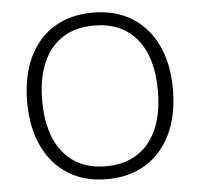

<svg xmlns="http://www.w3.org/2000/svg" viewBox="-52 -766 862 828"><g transform="rotate(-5 379.5 -352.5)"><path d="M379 8Q282 8 211.5 -36Q141 -80 102.5 -161Q64 -242 64 -353Q64 -464 102 -545Q140 -626 211 -669.5Q282 -713 379 -713Q477 -713 547.5 -669.5Q618 -626 656.5 -545.5Q695 -465 695 -354Q695 -242 656.5 -161Q618 -80 547 -36Q476 8 379 8ZM379 -48Q498 -48 564 -128Q630 -208 630 -353Q630 -498 564.5 -577.5Q499 -657 379 -657Q260 -657 194.5 -577Q129 -497 129 -353Q129 -209 194.5 -128.5Q260 -48 379 -48Z"/></g></svg>

Font: Nunito Light
Style: Regular
Weight: 300
Designer: Vernon Adams
Foundry: Vernon Adams
Version: Version 3.601; ttfautohint (v1.8.2.53-6de2)